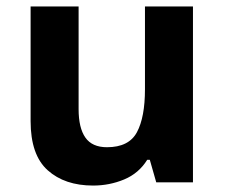

<svg xmlns="http://www.w3.org/2000/svg" viewBox="-20 -566 697 596"><path d="M579 -546V0H465L445 -70H437Q411 -28 365.5 -9Q320 10 269 10Q181 10 128 -37.5Q75 -85 75 -190V-546H224V-227Q224 -169 245 -139Q266 -109 312 -109Q380 -109 405 -155.5Q430 -202 430 -289V-546Z"/></svg>

Font: Noto Sans Tai Tham
Style: Bold
Weight: 700
Designer: Monotype Design Team 2013. Revised by David WIlliams 2020
Foundry: Monotype Imaging Inc.
Version: Version 2.002; ttfautohint (v1.8.4.7-5d5b)